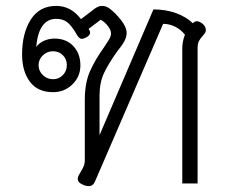

<svg xmlns="http://www.w3.org/2000/svg" viewBox="-20 -623 784 652"><path d="M244 -16Q244 -22 248 -29Q249 -31 258.5 -47Q268 -63 268 -78V-284Q268 -342 286 -382Q304 -422 333 -462Q342 -475 349.5 -487.5Q357 -500 357 -509Q357 -521 346.5 -534.5Q336 -548 322 -556L281 -525Q286 -517 286 -512Q286 -503 273 -496Q263 -491 258 -491Q249 -491 241 -505Q224 -535 209 -547Q194 -559 171 -559Q112 -559 103 -465H104Q114 -478 130.5 -485Q147 -492 165 -492Q205 -492 229 -466.5Q253 -441 253 -401Q253 -363 226 -336.5Q199 -310 160 -310Q108 -310 81.5 -345.5Q55 -381 55 -438Q55 -510 84.5 -556.5Q114 -603 171 -603Q221 -603 255 -558L297 -590Q303 -595 310.5 -599Q318 -603 326 -603Q340 -603 352 -594Q371 -580 390.5 -555.5Q410 -531 410 -511Q410 -497 402 -482.5Q394 -468 377 -447Q349 -408 333.5 -375.5Q318 -343 318 -298V-164L501 -591Q543 -591 577.5 -578.5Q612 -566 635 -544Q641 -551 648 -551Q656 -551 667 -543Q679 -534 679 -521Q679 -514 674.5 -508.5Q670 -503 669 -502Q660 -492 655.5 -483.5Q651 -475 651 -459V0H599V-459Q599 -482 608 -505Q594 -523 574.5 -532.5Q555 -542 534 -542L304 -10Q297 9 282 9Q271 9 261 4Q244 -3 244 -16ZM207 -402Q207 -422 193.5 -435.5Q180 -449 160 -449Q140 -449 125.5 -435Q111 -421 111 -402Q111 -382 125.5 -368Q140 -354 160 -354Q180 -354 193.5 -368Q207 -382 207 -402Z"/></svg>

Font: Niramit ExtraLight
Style: Regular
Weight: 200
Designer: Katatrad Aksorn Co.,Ltd.
Foundry: Cadson Demak Co.,Ltd.
Version: Version 1.000; ttfautohint (v1.6)